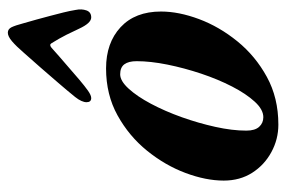

<svg xmlns="http://www.w3.org/2000/svg" viewBox="-142 -586 742 498"><g transform="rotate(-90 229.0 -337.0)"><path d="M393.2 -687.7Q402.6 -687.7 407.4 -678Q412.1 -668.2 417.7 -647.1Q422.6 -630.4 427.4 -612.9Q432.2 -595.3 436.9 -577.6Q441.7 -559.9 445.7 -543.4Q449.8 -526.8 452.2 -512.1Q455.5 -496.3 451 -483.8Q446.6 -471.4 432.7 -471.4Q418 -471.4 403.4 -503.2Q397.4 -516.5 387.8 -535.7Q378.1 -554.8 365.8 -574.5Q362 -580.9 354.3 -574.5Q331.5 -554 308.6 -534.5Q285.7 -515.1 271.2 -502.2Q254.7 -488.2 242.8 -479.8Q230.9 -471.4 223.6 -471.4Q212.9 -471.4 212.9 -483.7Q212.9 -489.5 216.2 -496.9Q219.4 -504.3 226.5 -513.2Q243.5 -534.2 263.3 -557.1Q283 -579.9 303 -603Q323 -626 341.5 -646.6Q358 -665.8 370.9 -676.8Q383.7 -687.7 393.2 -687.7ZM154.7 14Q116.8 14 83.5 -4.1Q50.2 -22.1 29.9 -53.8Q9.6 -85.6 9.6 -127.7Q9.6 -173.9 29.3 -226.7Q49.1 -279.6 87 -326.5Q124.9 -373.3 178.7 -403.1Q232.4 -432.9 300.5 -432.9Q366.9 -432.9 407.5 -395.2Q448.1 -357.5 448.1 -290.3Q448.1 -244.4 428.5 -191.8Q408.8 -139.1 370.8 -92.3Q332.8 -45.5 278.5 -15.8Q224.2 14 154.7 14ZM174 -25Q193.9 -25 214.3 -47.3Q234.7 -69.5 253.5 -105.9Q272.3 -142.4 287 -186.3Q301.6 -230.1 310.5 -274Q319.3 -317.9 319.3 -353.5Q319.3 -374.6 311.2 -385.5Q303.1 -396.3 285.3 -396.3Q268.1 -396.3 248.1 -374.4Q228.1 -352.6 208.9 -316.5Q189.7 -280.4 174.1 -236.8Q158.6 -193.2 148.9 -149.4Q139.2 -105.7 139.2 -69Q139.2 -46.6 149.1 -35.8Q158.9 -25 174 -25Z"/></g></svg>

Font: EB Garamond
Style: Italic
Weight: 400
Italic angle: -17.2°
Designer: Georg Duffner and Octavio Pardo
Foundry: Georg Duffner
Version: Version 1.001